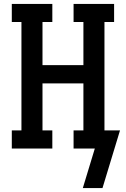

<svg xmlns="http://www.w3.org/2000/svg" viewBox="-20 -755 640 976"><path d="M401 201 462 0H354V-92H404V-331H196V-92H246V0H40V-92H89V-643H40V-735H246V-643H196V-424H404V-643H354V-735H560V-643H511V-92H590L501 201Z"/></svg>

Font: Iosevka Etoile Semibold
Style: Regular
Weight: 600
Designer: Belleve Invis
Foundry: Belleve Invis
Version: Version 22.1.2; ttfautohint (v1.8.4)